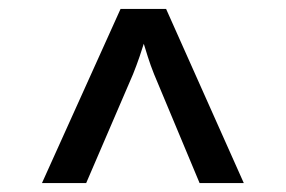

<svg xmlns="http://www.w3.org/2000/svg" viewBox="-20 -750 640 430"><path d="M74 -340 250 -730H352L526 -340H427L325 -584Q317 -604 311 -623Q305 -642 302 -652Q299 -642 292.5 -623Q286 -604 278 -584L173 -340Z"/></svg>

Font: Tiny SemiBold
Style: Regular
Weight: 600
Designer: Philipp Nurullin, Konstantin Bulenkov
Foundry: JetBrains
Version: Version 2.251; ttfautohint (v1.8.4.7-5d5b)